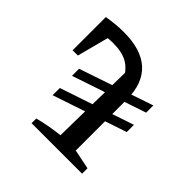

<svg xmlns="http://www.w3.org/2000/svg" viewBox="-158 -756 903 903"><g transform="rotate(45 293.5 -305.0)"><path d="M64 -600Q95 -605 122 -607.5Q149 -610 174 -610Q290 -610 349 -556Q408 -502 408 -396V-56L506 -36V0H170V-31Q203 -40 237 -46Q271 -52 306 -56L314 -515L329 -454Q304 -499 268.5 -518.5Q233 -538 173 -538Q152 -538 128.5 -534.5Q105 -531 79 -525ZM64 -600H157L99 -379H64ZM147 -163V-211L516 -335V-287ZM147 -292V-339L516 -464V-416Z"/></g></svg>

Font: Piazzolla 24pt Medium
Style: Regular
Weight: 500
Designer: Juan Pablo del Peral
Foundry: Huerta Tipografica
Version: Version 2.005